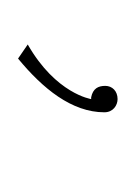

<svg xmlns="http://www.w3.org/2000/svg" viewBox="12 -82 153 218"><g transform="rotate(90 89.0 27.5)"><path d="M46 84C80 56 107 23 107 -14C107 -24 99 -29 92 -29C83 -29 77 -23 77 -15C77 -7 80 -1 90 1H92C92 1 86 41 30 73Z"/></g></svg>

Font: Advent Pro
Style: Thin
Weight: 100
Designer: Andreas Kalpakidis
Foundry: Andreas Kalpakidis
Version: Version 2.002 2007